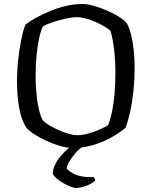

<svg xmlns="http://www.w3.org/2000/svg" viewBox="-20 -740 758 960"><path d="M344 0Q316 0 281.5 -10Q247 -20 213 -35.5Q179 -51 152.5 -68Q126 -85 113 -100Q88 -136 76.5 -198Q65 -260 65 -328Q65 -385 71 -441Q77 -497 86.5 -543Q96 -589 107 -617Q128 -633 160 -651Q192 -669 231 -685Q270 -701 311 -710.5Q352 -720 392 -720Q416 -720 448.5 -711Q481 -702 514.5 -687.5Q548 -673 574.5 -656.5Q601 -640 614 -624Q628 -598 636.5 -562Q645 -526 649 -485.5Q653 -445 653 -402Q653 -343 647 -285.5Q641 -228 630.5 -180.5Q620 -133 608 -102Q585 -81 544 -57Q503 -33 451.5 -16.5Q400 0 344 0ZM366 -64Q393 -64 424 -73Q455 -82 482 -94Q509 -106 521 -115Q532 -142 540.5 -183Q549 -224 553 -273Q557 -322 557 -374Q557 -437 550.5 -492Q544 -547 533 -584Q527 -592 508 -604Q489 -616 464 -627.5Q439 -639 412.5 -646.5Q386 -654 365 -654Q341 -654 308.5 -647Q276 -640 245 -629.5Q214 -619 194 -608Q182 -581 174 -541Q166 -501 162 -455Q158 -409 158 -363Q158 -298 166.5 -237Q175 -176 193 -139Q203 -128 224 -115Q245 -102 271 -90.5Q297 -79 322.5 -71.5Q348 -64 366 -64ZM357 200Q352 200 336.5 194.5Q321 189 302.5 179Q284 169 267.5 156Q251 143 244 129Q244 105 257.5 79Q271 53 294 28.5Q317 4 343 -14L404 -15Q376 3 355.5 27.5Q335 52 324 73Q313 94 313 103Q338 129 374 138.5Q410 148 448 145Q450 148 453 152.5Q456 157 456 162Q442 178 411 189Q380 200 357 200Z"/></svg>

Font: Texturina Medium 12pt Light
Style: Regular
Weight: 300
Version: Version 1.002